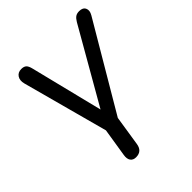

<svg xmlns="http://www.w3.org/2000/svg" viewBox="-192 -607 909 909"><g transform="rotate(-45 262.5 -153.0)"><path d="M191.2 186.9Q172.3 186.9 163.1 174.1Q153.9 161.2 157.8 137.4L180.4 -4.3L64.4 -434.3Q57.6 -459.6 68.5 -476.4Q79.5 -493.3 102.3 -493.3Q119.3 -493.3 128.1 -485.3Q136.8 -477.2 141.7 -456.4L240.2 -59.6H213.4L445.5 -464.1Q454.7 -479.7 464.4 -486.5Q474.1 -493.3 489.7 -493.3Q514 -493.3 521.7 -476.9Q529.5 -460.5 516.8 -438.6L261.8 -6.2L238.3 144.7Q232 186.9 191.2 186.9Z"/></g></svg>

Font: Nunito Variable Extra Light
Style: Italic
Weight: 200
Italic angle: -9°
Designer: Vernon Adams
Foundry: Vernon Adams
Version: Version 3.602